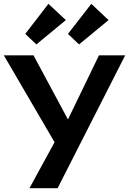

<svg xmlns="http://www.w3.org/2000/svg" viewBox="-21 -983 674 1003"><path d="M392 -751 334 -806 456 -963 546 -878ZM169 -751 111 -806 232 -963 323 -878ZM133 0 264 -240 -1 -694H154L334 -359L496 -694H633L280 0Z"/></svg>

Font: Cantarell
Style: Bold
Weight: 700
Designer: Dave Crossland, Nikolaus Waxweiler, Florian Fecher, Jacques Le Bailly, Eben Sorkin, Alexei Vanyashin, Alexios Zavras, Em
Version: Version 0.303